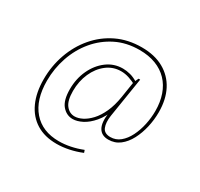

<svg xmlns="http://www.w3.org/2000/svg" viewBox="-155 -827 1169 1125"><g transform="rotate(30 429.5 -265.0)"><path d="M350 105Q269 105 212.5 70Q156 35 126 -30.5Q96 -96 96 -186Q96 -275 124.5 -356Q153 -437 206.5 -500Q260 -563 334.5 -599Q409 -635 502 -635Q589 -635 650.5 -600.5Q712 -566 744.5 -503.5Q777 -441 777 -355Q777 -304 765.5 -253.5Q754 -203 732 -161Q710 -119 677 -93.5Q644 -68 600 -68Q554 -68 534.5 -102Q515 -136 525 -205L544 -239Q522 -179 489.5 -141Q457 -103 422.5 -85.5Q388 -68 359 -68Q317 -68 287.5 -102.5Q258 -137 258 -212Q258 -283 285.5 -342Q313 -401 360.5 -436.5Q408 -472 468 -472Q492 -472 519 -465Q546 -458 577 -438L562 -436L576 -466H587L544 -196Q537 -147 549.5 -117Q562 -87 603 -87Q640 -87 668.5 -110.5Q697 -134 716.5 -173Q736 -212 746 -258.5Q756 -305 756 -351Q756 -411 739 -460Q722 -509 689 -543.5Q656 -578 608 -596.5Q560 -615 498 -615Q410 -615 340 -580Q270 -545 220 -485Q170 -425 143.5 -348Q117 -271 117 -188Q117 -59 179.5 13Q242 85 354 85Q391 85 431 77Q471 69 511 53L517 70Q476 87 433 96Q390 105 350 105ZM361 -87Q385 -87 412.5 -101Q440 -115 466.5 -143.5Q493 -172 513.5 -217Q534 -262 544 -324L561 -433L574 -421Q546 -436 519.5 -444.5Q493 -453 467 -453Q413 -453 370.5 -420.5Q328 -388 303.5 -333Q279 -278 279 -212Q279 -147 302.5 -117Q326 -87 361 -87Z"/></g></svg>

Font: Bitter Thin Thin
Style: Italic
Weight: 250
Italic angle: -9°
Version: Version 2.002